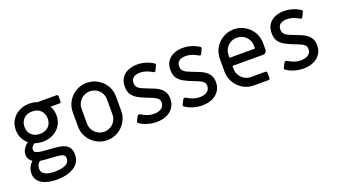

<svg xmlns="http://www.w3.org/2000/svg" viewBox="-65 -1123 3283 1870"><g transform="rotate(-20 1576.0 -188.0)"><path d="M279 206Q219 206 170 191.5Q121 177 92 146Q63 115 63 65Q63 32 77 3Q91 -26 115 -47Q94 -62 82.5 -80.5Q71 -99 71 -125Q71 -158 89 -186Q107 -214 135 -234Q103 -260 84 -298.5Q65 -337 65 -384Q65 -445 93.5 -489Q122 -533 170 -557.5Q218 -582 276 -582Q298 -582 318 -578.5Q338 -575 356 -568H554Q561 -568 565.5 -563.5Q570 -559 570 -552V-499Q570 -492 565.5 -487.5Q561 -483 554 -483H460Q487 -440 487 -384Q487 -325 458.5 -280.5Q430 -236 382 -212Q334 -188 276 -188Q254 -188 233.5 -191.5Q213 -195 193 -202Q175 -192 165 -177.5Q155 -163 155 -147Q155 -131 164.5 -123.5Q174 -116 188 -112Q203 -107 227.5 -104Q252 -101 284 -99Q316 -97 352 -94Q381 -92 411.5 -87Q442 -82 468 -69.5Q494 -57 510 -32Q526 -7 526 34Q526 93 493 131Q460 169 404 187.5Q348 206 279 206ZM288 126Q329 126 362.5 118Q396 110 416.5 92.5Q437 75 437 45Q437 10 410 1.5Q383 -7 339 -10Q319 -11 291.5 -12.5Q264 -14 229 -17Q215 -19 204 -20Q193 -21 182 -22Q166 -9 157.5 9Q149 27 149 46Q149 77 168.5 94.5Q188 112 220 119Q252 126 288 126ZM276 -269Q332 -269 364 -301.5Q396 -334 396 -384Q396 -435 364 -468Q332 -501 276 -501Q220 -501 187.5 -468Q155 -435 155 -384Q155 -333 187.5 -301Q220 -269 276 -269Z M870 13Q808 13 757 -17.5Q706 -48 676 -98.5Q646 -149 646 -210V-358Q646 -420 676 -470.5Q706 -521 757 -551Q808 -581 870 -581Q932 -581 983 -551Q1034 -521 1064 -470.5Q1094 -420 1094 -358V-210Q1094 -149 1064 -98.5Q1034 -48 983 -17.5Q932 13 870 13ZM870 -75Q907 -75 937 -92.5Q967 -110 984.5 -140.5Q1002 -171 1002 -207V-361Q1002 -398 984.5 -428Q967 -458 937 -475.5Q907 -493 870 -493Q834 -493 804 -475.5Q774 -458 756 -428Q738 -398 738 -361V-207Q738 -171 756 -140.5Q774 -110 804 -92.5Q834 -75 870 -75Z M1383 11Q1335 11 1288.5 -3Q1242 -17 1208 -42Q1198 -48 1203 -60Q1209 -73 1215.5 -85.5Q1222 -98 1228 -109Q1234 -118 1244 -118Q1246 -118 1248.5 -117.5Q1251 -117 1254 -116Q1285 -96 1317.5 -84.5Q1350 -73 1387 -73Q1436 -73 1464 -94Q1492 -115 1492 -152Q1492 -177 1478 -192Q1464 -207 1437 -218.5Q1410 -230 1371 -245Q1325 -263 1287.5 -283.5Q1250 -304 1228.5 -335.5Q1207 -367 1207 -419Q1207 -473 1231.5 -509Q1256 -545 1298 -563Q1340 -581 1392 -581Q1438 -581 1481.5 -567.5Q1525 -554 1560 -530Q1570 -523 1564 -511Q1559 -499 1553 -487.5Q1547 -476 1541 -463Q1537 -454 1527 -454Q1521 -454 1517 -457Q1485 -477 1453.5 -487Q1422 -497 1393 -497Q1349 -497 1324 -478.5Q1299 -460 1299 -424Q1299 -396 1313 -379Q1327 -362 1352.5 -350.5Q1378 -339 1412 -326Q1444 -314 1474.5 -301.5Q1505 -289 1529.5 -270.5Q1554 -252 1569 -225Q1584 -198 1584 -158Q1584 -106 1558.5 -68Q1533 -30 1488 -9.5Q1443 11 1383 11Z M1856 11Q1808 11 1761.5 -3Q1715 -17 1681 -42Q1671 -48 1676 -60Q1682 -73 1688.5 -85.5Q1695 -98 1701 -109Q1707 -118 1717 -118Q1719 -118 1721.5 -117.5Q1724 -117 1727 -116Q1758 -96 1790.5 -84.5Q1823 -73 1860 -73Q1909 -73 1937 -94Q1965 -115 1965 -152Q1965 -177 1951 -192Q1937 -207 1910 -218.5Q1883 -230 1844 -245Q1798 -263 1760.5 -283.5Q1723 -304 1701.5 -335.5Q1680 -367 1680 -419Q1680 -473 1704.5 -509Q1729 -545 1771 -563Q1813 -581 1865 -581Q1911 -581 1954.5 -567.5Q1998 -554 2033 -530Q2043 -523 2037 -511Q2032 -499 2026 -487.5Q2020 -476 2014 -463Q2010 -454 2000 -454Q1994 -454 1990 -457Q1958 -477 1926.5 -487Q1895 -497 1866 -497Q1822 -497 1797 -478.5Q1772 -460 1772 -424Q1772 -396 1786 -379Q1800 -362 1825.5 -350.5Q1851 -339 1885 -326Q1917 -314 1947.5 -301.5Q1978 -289 2002.5 -270.5Q2027 -252 2042 -225Q2057 -198 2057 -158Q2057 -106 2031.5 -68Q2006 -30 1961 -9.5Q1916 11 1856 11Z M2394 0Q2332 0 2281 -30.5Q2230 -61 2200 -112Q2170 -163 2170 -225V-356Q2170 -419 2200 -470Q2230 -521 2281 -551Q2332 -581 2394 -581Q2456 -581 2507 -551Q2558 -521 2588 -470Q2618 -419 2618 -356V-289Q2618 -273 2607 -261.5Q2596 -250 2580 -250H2262V-219Q2262 -183 2280 -153Q2298 -123 2328 -105Q2358 -87 2394 -87H2544Q2551 -87 2555.5 -82.5Q2560 -78 2560 -71V-16Q2560 -9 2555.5 -4.5Q2551 0 2544 0ZM2262 -334H2526V-362Q2526 -399 2508.5 -429Q2491 -459 2461 -476.5Q2431 -494 2394 -494Q2358 -494 2328 -476.5Q2298 -459 2280 -429Q2262 -399 2262 -362Z M2905 11Q2857 11 2810.5 -3Q2764 -17 2730 -42Q2720 -48 2725 -60Q2731 -73 2737.5 -85.5Q2744 -98 2750 -109Q2756 -118 2766 -118Q2768 -118 2770.5 -117.5Q2773 -117 2776 -116Q2807 -96 2839.5 -84.5Q2872 -73 2909 -73Q2958 -73 2986 -94Q3014 -115 3014 -152Q3014 -177 3000 -192Q2986 -207 2959 -218.5Q2932 -230 2893 -245Q2847 -263 2809.5 -283.5Q2772 -304 2750.5 -335.5Q2729 -367 2729 -419Q2729 -473 2753.5 -509Q2778 -545 2820 -563Q2862 -581 2914 -581Q2960 -581 3003.5 -567.5Q3047 -554 3082 -530Q3092 -523 3086 -511Q3081 -499 3075 -487.5Q3069 -476 3063 -463Q3059 -454 3049 -454Q3043 -454 3039 -457Q3007 -477 2975.5 -487Q2944 -497 2915 -497Q2871 -497 2846 -478.5Q2821 -460 2821 -424Q2821 -396 2835 -379Q2849 -362 2874.5 -350.5Q2900 -339 2934 -326Q2966 -314 2996.5 -301.5Q3027 -289 3051.5 -270.5Q3076 -252 3091 -225Q3106 -198 3106 -158Q3106 -106 3080.5 -68Q3055 -30 3010 -9.5Q2965 11 2905 11Z"/></g></svg>

Font: Miriam Libre Medium
Style: Regular
Weight: 500
Version: Version 2.000